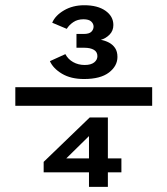

<svg xmlns="http://www.w3.org/2000/svg" viewBox="-20 -732 656 752"><path d="M40 -317.5V-390.5H576V-317.5ZM309 -422.5Q257.5 -422.5 222.8 -443.2Q188 -464 175.5 -492.5L236 -520Q246.5 -500 266.5 -488.8Q286.5 -477.5 312 -477.5Q336 -477.5 348.8 -487.5Q361.5 -497.5 361.5 -512Q361.5 -528.5 347.8 -536.8Q334 -545 310 -545H279.5V-599H307.5Q329.5 -599 338 -607.8Q346.5 -616.5 346.5 -628Q346.5 -639 337.2 -647.8Q328 -656.5 306.5 -656.5Q283.5 -656.5 267 -645.2Q250.5 -634 241.5 -619L184.5 -643Q196.5 -671.5 230.8 -691.5Q265 -711.5 310 -711.5Q362.5 -711.5 393.2 -689.8Q424 -668 424 -634Q424 -611.5 409.2 -596.5Q394.5 -581.5 375 -576Q392 -573 406.8 -565.2Q421.5 -557.5 430.8 -543.8Q440 -530 440 -509Q440 -473.5 406.8 -448Q373.5 -422.5 309 -422.5ZM328.5 0V-57H151V-98L331.5 -272H402.5V-111.5H455.5V-57H402.5V0ZM239.5 -111.5H328.5V-199Z"/></svg>

Font: Overpass Mono Light Medium
Style: Regular
Weight: 500
Monospace: yes
Version: Version 4.000